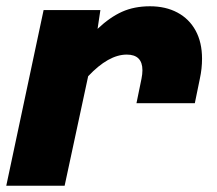

<svg xmlns="http://www.w3.org/2000/svg" viewBox="-22 -592 692 612"><path d="M432 -368Q432 -418 382 -418Q324 -418 259 -349L184 0H-2L117 -560H298L289 -500Q328 -537 367 -554.5Q406 -572 456 -572Q506 -572 543.5 -552Q581 -532 601.5 -494.5Q622 -457 622 -405Q622 -373 615 -341L599 -263H413L429 -341Q432 -356 432 -368Z"/></svg>

Font: Azeret Mono ExtraBold
Style: Italic
Weight: 800
Italic angle: -12°
Designer: Martin Vácha
Foundry: Displaay
Version: Version 1.000; Glyphs 3.0.3, build 3074